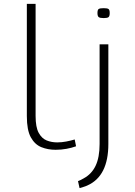

<svg xmlns="http://www.w3.org/2000/svg" viewBox="-20 -760 694 987"><path d="M163 -740V-164Q163 -106 179 -77Q195 -48 220 -38Q245 -28 274 -28Q297 -28 320.5 -32.5Q344 -37 364 -43L371 -8Q349 0 322 5Q295 10 266 10Q226 10 192.5 -3.5Q159 -17 138.5 -54Q118 -91 118 -163V-740ZM513 -667Q494 -667 487.5 -672Q481 -677 481 -693Q481 -709 487 -713.5Q493 -718 513 -718Q532 -718 538 -713.5Q544 -709 544 -693Q544 -677 538 -672Q532 -667 513 -667ZM537 -532V-20Q537 145 430 193Q422 197 410.5 200.5Q399 204 389 207L381 171Q395 166 410 157Q451 135 471.5 92Q492 49 492 -20V-532Z"/></svg>

Font: Georama ExtraExtended ExtraLight
Style: Regular
Weight: 200
Width: 8
Designer: Jean-Baptiste Levee
Foundry: Production Type
Version: Version 1.000